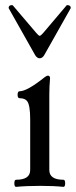

<svg xmlns="http://www.w3.org/2000/svg" viewBox="-20 -727 297 751"><path d="M13.7 0ZM255.9 -693.8 153.8 -512.7Q146 -499 135.3 -499Q124.5 -499 116.7 -512.7L14.6 -693.8Q14.6 -693.8 13.7 -695.8Q13.7 -707 26.9 -707Q29.3 -707 30.8 -705.1L121.1 -599.1Q131.3 -586.9 135.3 -586.9Q139.2 -586.9 149.9 -599.1L239.7 -705.1Q241.2 -707 242.7 -707Q256.8 -707 256.8 -695.8Q256.8 -695.8 255.9 -693.8ZM228 3.9Q190.9 0 139.2 0Q82.5 0 43 3.9Q36.1 3.9 36.1 -9.8Q36.1 -23.9 43 -23.9Q98.1 -23.9 98.1 -62V-259.8Q98.1 -315.4 86.4 -331.1Q77.6 -342.8 57.1 -342.8Q48.8 -342.8 48.8 -356Q48.8 -370.1 57.1 -370.1Q85.9 -370.1 155.8 -425.8Q163.1 -431.2 167 -431.2Q175.8 -431.2 175.8 -420.9Q172.9 -389.2 172.9 -356.9V-62Q172.9 -23.9 228 -23.9Q234.9 -23.9 234.9 -10.3Q234.9 3.9 228 3.9Z"/></svg>

Font: Junicode
Style: Regular
Weight: 400
Designer: Peter S. Baker
Foundry: Briery Creek Software
Version: Version 0.7.2